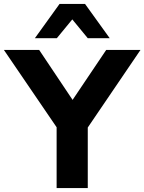

<svg xmlns="http://www.w3.org/2000/svg" viewBox="-46 -960 737 980"><path d="M243 0V-363L274 -265L-26 -705H154L334 -436H315L496 -705H671L372 -265L402 -363V0ZM132 -765 258 -940H388L514 -765H402L323 -861L244 -765Z"/></svg>

Font: Nunito Sans 10pt ExtraBold
Style: Regular
Weight: 800
Designer: Vernon Adams
Foundry: Vernon Adams
Version: Version 3.101;gftools[0.9.27]